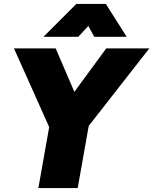

<svg xmlns="http://www.w3.org/2000/svg" viewBox="-20 -956 779 976"><path d="M739 -710 431 -316 375 0H175L230 -310L51 -710H263L358 -489L520 -710ZM624 -769H459L429 -824L378 -769H201L368 -936H518Z"/></svg>

Font: Livvic Black
Style: Italic
Weight: 900
Italic angle: -10°
Designer: Jacques Le Bailly, Baron von Fonthausen
Version: Version 1.001; ttfautohint (v1.8.2)